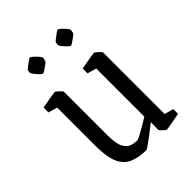

<svg xmlns="http://www.w3.org/2000/svg" viewBox="-190 -735 841 841"><g transform="rotate(-45 230.5 -315.0)"><path d="M219 9Q171 9 138.5 -5.5Q106 -20 90 -57Q74 -94 74 -160V-399L32 -411V-441Q38 -442 56 -445.5Q74 -449 92 -452Q110 -455 114 -455Q117 -455 124 -449Q131 -443 137.5 -436.5Q144 -430 144 -427V-157Q144 -104 157 -81.5Q170 -59 188 -54Q206 -49 220 -49Q225 -49 242 -58Q259 -67 279.5 -79Q300 -91 316 -101V-399L274 -411V-441Q280 -442 298.5 -445.5Q317 -449 335 -452Q353 -455 357 -455Q360 -455 367 -449Q374 -443 380.5 -436.5Q387 -430 387 -427V-46L429 -35V-5Q422 -4 404 -0.5Q386 3 368.5 6Q351 9 346 9Q342 9 330 -2.5Q318 -14 318 -18L319 -64Q303 -51 280.5 -34Q258 -17 240 -4Q222 9 219 9ZM272 -606Q273 -608 283 -616Q293 -624 303.5 -631.5Q314 -639 317 -639Q321 -639 331 -630Q341 -621 349.5 -610.5Q358 -600 357 -595L354 -580Q353 -577 343 -569.5Q333 -562 322.5 -555Q312 -548 309 -548Q305 -548 295 -557.5Q285 -567 277 -577.5Q269 -588 270 -591ZM99 -606Q100 -608 110 -616Q120 -624 131 -631.5Q142 -639 144 -639Q148 -639 158 -630Q168 -621 177 -610.5Q186 -600 185 -595L181 -580Q181 -577 171 -569.5Q161 -562 150 -555Q139 -548 136 -548Q132 -548 122.5 -557.5Q113 -567 105 -577.5Q97 -588 97 -591Z"/></g></svg>

Font: Grenze Gotisch Light
Style: Regular
Weight: 300
Designer: Renata Polastri
Foundry: Omnibus-Type
Version: Version 1.001